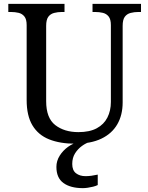

<svg xmlns="http://www.w3.org/2000/svg" viewBox="-20 -734 765 994"><path d="M370 10Q291 10 234.5 -12.5Q178 -35 148 -85Q118 -135 118 -216V-604Q118 -634 106.5 -648.5Q95 -663 76.5 -667.5Q58 -672 36 -672H23V-714H314V-672H301Q279 -672 260 -667Q241 -662 230 -647Q219 -632 219 -600V-210Q219 -123 266 -86.5Q313 -50 386 -50Q444 -50 481 -70Q518 -90 536 -125.5Q554 -161 554 -206V-604Q554 -634 542.5 -648.5Q531 -663 512.5 -667.5Q494 -672 472 -672H459V-714H710V-672H697Q675 -672 656 -667Q637 -662 626 -647Q615 -632 615 -600V-204Q615 -138 587 -90Q559 -42 504.5 -16Q450 10 370 10ZM409 240Q345 240 308.5 213.5Q272 187 272 130Q272 99 289 72Q306 45 332.5 26Q359 7 390 0H447Q426 6 404.5 21.5Q383 37 368.5 60Q354 83 354 115Q354 148 373.5 163Q393 178 423 178Q437 178 452.5 176Q468 174 486 170V224Q476 229 462 232.5Q448 236 434 238Q420 240 409 240Z"/></svg>

Font: Noto Serif Kannada
Style: Regular
Weight: 400
Designer: Universal Thirst, Indian Type Foundry and the Monotype Design Team
Foundry: Monotype Imaging Inc.
Version: Version 2.003